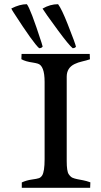

<svg xmlns="http://www.w3.org/2000/svg" viewBox="-20 -892 482 912"><path d="M296.9 -127Q296.9 -78.6 306.2 -64.9Q315.4 -51.3 325 -47.4Q334.5 -43.5 346.9 -41Q359.4 -38.6 375 -35.6Q390.6 -32.7 409.2 -25.9L408.2 0H83.5V-25.4Q105.5 -35.6 130.6 -39.1Q155.8 -42.5 164.8 -45.7Q173.8 -48.8 180.2 -58.6Q191.9 -77.1 191.9 -135.7V-502.9Q191.9 -580.6 159.2 -589.8Q148.9 -592.8 136.7 -594.7Q101.1 -599.6 81.5 -610.8L82.5 -635.7H406.2L407.2 -610.4Q389.6 -604.5 370.1 -600.1Q350.6 -595.7 334.5 -587.9Q296.9 -569.8 296.9 -527.8ZM340.8 -669.9Q335.4 -663.1 325.2 -663.1Q307.6 -677.2 256.3 -746.6Q190.4 -836.4 182.1 -851.1Q217.8 -872.1 255.9 -872.1Q273.4 -848.6 301.3 -777.8Q338.9 -682.6 340.8 -669.9ZM33.7 -851.6Q73.7 -872.1 107.4 -872.1Q124.5 -852.5 177.2 -689.5Q182.1 -674.3 182.6 -670.9Q177.7 -663.1 166 -663.1Q139.2 -686 45.9 -830.6Q36.1 -845.7 33.7 -851.6Z"/></svg>

Font: RadleyRegular
Style: Regular
Weight: 400
Designer: vernon adams
Foundry: vernon adams
Version: Version 1.000;PS 001.001;hotconv 1.0.56